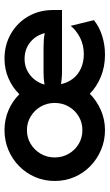

<svg xmlns="http://www.w3.org/2000/svg" viewBox="161 -630 482 844"><g transform="rotate(-90 402.0 -208.0)"><path d="M252.1 12.5Q205.6 12.5 164.9 -4.9Q124.3 -22.2 93.4 -52.4Q62.5 -82.6 45.5 -122.6Q28.5 -162.5 28.5 -208.3Q28.5 -254.2 45.5 -294.1Q62.5 -334 93.4 -364.6Q124.3 -395.1 164.9 -412.2Q205.6 -429.2 252.1 -429.2Q298.6 -429.2 339.2 -411.8Q379.9 -394.4 409.7 -363.9Q439.6 -394.4 479.9 -411.8Q520.1 -429.2 566 -429.2Q626.4 -429.2 675 -401.4Q723.6 -373.6 751.7 -325.3Q779.9 -277.1 779.9 -216V-176.4H505.6Q493.1 -176.4 480.2 -177.8Q467.4 -179.2 454.2 -180.6Q460.4 -151.4 478.1 -128.5Q495.8 -105.6 523.6 -93.1Q551.4 -80.6 586.1 -80.6Q625.7 -80.6 658 -96.9Q690.3 -113.2 710.4 -138.2L735.4 -36.1Q704.9 -11.8 665.6 0.3Q626.4 12.5 584 12.5Q530.6 12.5 486.8 -5.6Q443.1 -23.6 411.8 -54.2Q381.9 -24.3 340.6 -5.9Q299.3 12.5 252.1 12.5ZM252.1 -86.8Q285.4 -86.8 312.5 -103.1Q339.6 -119.4 355.6 -147.2Q371.5 -175 371.5 -208.3Q371.5 -242.4 355.6 -269.8Q339.6 -297.2 312.5 -313.9Q285.4 -330.6 252.1 -330.6Q218.1 -330.6 191 -313.9Q163.9 -297.2 147.9 -269.8Q131.9 -242.4 131.9 -208.3Q131.9 -175 147.9 -147.2Q163.9 -119.4 191 -103.1Q218.1 -86.8 252.1 -86.8ZM452.1 -253.5Q465.3 -255.6 478.8 -256.6Q492.4 -257.6 505.6 -257.6H611.1Q629.2 -257.6 646.2 -256.6Q663.2 -255.6 678.5 -252.1Q671.5 -279.2 655.6 -299Q639.6 -318.8 616.7 -329.9Q593.8 -341 564.6 -341Q537.5 -341 514.9 -329.9Q492.4 -318.8 476 -299.3Q459.7 -279.9 452.1 -253.5Z"/></g></svg>

Font: Afacad Flux SemiBold
Style: Regular
Weight: 600
Designer: Kristian Moeller
Foundry: Dicotype
Version: Version 1.100